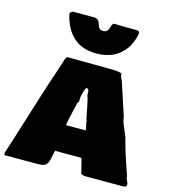

<svg xmlns="http://www.w3.org/2000/svg" viewBox="-148 -1053 1016 1141"><g transform="rotate(15 360.0 -482.5)"><path d="M285.6 -947.3Q301.3 -947.3 310.3 -940.7Q319.3 -934.1 322.5 -924.6Q325.7 -915 328.6 -905.5Q331.5 -896 339.1 -889.4Q346.7 -882.8 360.8 -882.8Q375 -882.8 383.3 -890.6Q391.6 -898.4 394 -908Q396.5 -917.5 400.9 -927.7Q405.3 -938 411.6 -941.4Q427.7 -940.4 457 -940.2Q486.3 -939.9 495.6 -939.5H551.3Q570.8 -939.5 570.8 -923.8Q560.5 -863.3 528.3 -821.5Q496.1 -779.8 452.9 -761.5Q409.7 -743.2 356.9 -743.2Q267.6 -743.2 214.8 -791.3Q162.1 -839.4 142.1 -925.8V-936.5Q143.1 -937.5 149.7 -941.4Q156.2 -945.3 157.7 -947.3ZM269.5 -121.1Q266.1 -109.9 262.9 -91.6Q259.8 -73.2 257.1 -62.7Q254.4 -52.2 248 -40.8Q241.7 -29.3 228.8 -23.9Q215.8 -18.6 195.3 -18.6H-15.6V-35.2Q10.3 -112.8 59.8 -273.4Q109.4 -434.1 136.7 -516.6V-515.6Q153.3 -563 185.5 -664.1Q186 -665 187 -666.5Q191.4 -673.8 195.3 -677.7L459 -675.8Q526.4 -675.8 533.2 -664.1V-651.4Q534.2 -647 543.9 -628.9Q591.3 -483.9 613.3 -418V-412.1Q615.2 -397.9 622.1 -379.9Q628.9 -361.8 638.4 -341.1Q647.9 -320.3 651.9 -308.6L671.4 -238.3Q688.5 -181.6 721.7 -86.9V-87.9V-78.1Q723.1 -71.3 729 -59.6Q734.9 -47.9 736.3 -43Q736.3 -29.3 730.7 -25.4Q725.1 -21.5 709 -21.5H482.4Q474.1 -22.5 471.7 -22.9Q469.2 -23.4 464.1 -24.9Q459 -26.4 456.8 -28.8Q454.6 -31.2 454.1 -35.2L435.5 -109.4Q433.6 -118.7 431.6 -119.9Q429.7 -121.1 419.9 -121.1ZM293 -294.9V-293ZM400.4 -353.5Q397.5 -367.2 391.8 -397.7Q386.2 -428.2 380.9 -450.9Q375.5 -473.6 369.1 -493.2V-516.6Q365.2 -526.9 355.5 -531.2V-530.3Q343.8 -527.8 332 -464.8V-441.4Q331.1 -438 327.6 -435.1Q324.2 -432.1 324.2 -431.6Q308.1 -360.4 297.9 -316.4Q297.9 -311.5 295.4 -299.3Q293 -287.1 293 -285.2H414.1Q414.1 -297.9 405.3 -331.1V-341.8Q404.8 -343.3 402.6 -347.4Q400.4 -351.6 400.4 -353.5Z"/></g></svg>

Font: Bowlby One SC
Style: Regular
Weight: 400
Width: 1
Version: Version 1.2